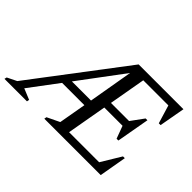

<svg xmlns="http://www.w3.org/2000/svg" viewBox="-135 -933 1206 1206"><g transform="rotate(45 467.5 -330.0)"><path d="M-15 0 -11 -16 52 -47 517 -660H915L884 -488H868L831 -610H608L565 -366H726L788 -451H804L765 -232H749L718 -316H556L509 -50H776L856 -182H872L840 0H339L342 -16L425 -56L457 -238H259L115 -46L188 -16L185 0ZM296 -288H466L517 -584Z"/></g></svg>

Font: Spectral SC
Style: Italic
Weight: 400
Italic angle: -10°
Designer: Jean-Baptiste Levee
Foundry: Production Type
Version: Version 2.001